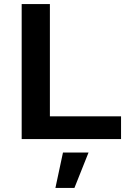

<svg xmlns="http://www.w3.org/2000/svg" viewBox="-20 -680 641 939"><path d="M224 -111H572V0H86V-660H224ZM413 66 344 239H251L288 66Z"/></svg>

Font: Work Sans SemiBold
Style: Regular
Weight: 600
Designer: Wei Huang
Foundry: Wei Huang
Version: Version 2.010; ttfautohint (v1.8.3)